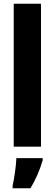

<svg xmlns="http://www.w3.org/2000/svg" viewBox="-20 -780 292 1021"><path d="M198 0V-760H53V0ZM207 72V61H67C66 101 55 174 47 208V221H142C169 177 192 124 207 72Z"/></svg>

Font: Noto Sans Myanmar ExtraCondensed ExtraBold
Style: Regular
Weight: 800
Width: 2
Designer: Monotype Design Team
Foundry: Monotype Imaging Inc.
Version: Version 2.107